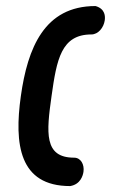

<svg xmlns="http://www.w3.org/2000/svg" viewBox="-20 -611 412 641"><path d="M298.4 -590.8H299.1L299.8 -590.6C331.3 -581 331.6 -556.5 329.7 -543C326.3 -518.9 307.9 -496 285.1 -496C184.1 -496 169.2 -411.9 152.1 -290.3C135 -168.7 126.2 -84.6 227.3 -84.6C250 -84.6 262.1 -61.7 258.7 -37.6C256.8 -24.3 248.4 4.3 214.9 10.1L214.4 10.2H214C43.6 10.2 27.1 -130.1 49.6 -290.3C72.1 -450.5 128 -590.8 298.4 -590.8Z"/></svg>

Font: Hi.
Style: Black
Weight: 400
Designer: Mew Too, Robert Jablonski
Foundry: Cannot Into Space Fonts
Version: Version 1.996